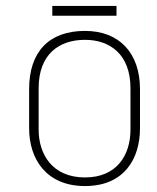

<svg xmlns="http://www.w3.org/2000/svg" viewBox="-20 -616 528 646"><path d="M451 -316C451 -437 382 -512 266 -512C145 -512 78 -442 78 -316V-184C78 -82 135 10 266 10C398 10 451 -82 451 -184ZM419 -180C419 -94 373 -19 266 -19C156 -19 110 -97 110 -180V-319C110 -434 179 -482 266 -482C349 -482 419 -434 419 -319ZM372 -563V-596H156V-563Z"/></svg>

Font: Advent Pro
Style: ExtraLight
Weight: 250
Designer: Andreas Kalpakidis
Foundry: Andreas Kalpakidis
Version: Version 2.002 2007